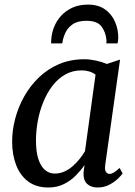

<svg xmlns="http://www.w3.org/2000/svg" viewBox="-20 -824 602 854"><path d="M448 -90.5Q445 -67.5 451.5 -59Q458 -50.5 467 -50.5Q476 -50.5 486.8 -57Q497.5 -63.5 512 -77L525.5 -52.5Q520.5 -45 505.2 -30Q490 -15 466.5 -2.5Q443 10 414 10Q385 10 367.8 -5.8Q350.5 -21.5 351.5 -55.5L356 -90Q339.5 -66 316.5 -42.8Q293.5 -19.5 263.2 -4.8Q233 10 195 10Q141.5 10 105.8 -16.5Q70 -43 52 -89.2Q34 -135.5 34 -194.5Q34 -244 47.5 -295.8Q61 -347.5 87.5 -394.8Q114 -442 152.8 -479.5Q191.5 -517 242.5 -538.8Q293.5 -560.5 355.5 -560.5Q379.5 -560.5 407 -554.5Q434.5 -548.5 455.5 -539.5L514 -559ZM405 -492Q392.5 -501.5 376.8 -506.2Q361 -511 343 -511Q302.5 -511 270 -492.5Q237.5 -474 213.2 -442.2Q189 -410.5 172.5 -370Q156 -329.5 148 -285.2Q140 -241 140 -198Q140 -149.5 150.5 -117Q161 -84.5 179.8 -68.2Q198.5 -52 223.5 -52Q246 -52 266.2 -61Q286.5 -70 303.5 -85Q320.5 -100 334.2 -117.2Q348 -134.5 358 -151.5ZM207.5 -631Q207.5 -635.5 207.5 -639.5Q207.5 -643.5 208 -647.5Q209.5 -676 220.5 -703.8Q231.5 -731.5 252 -754Q272.5 -776.5 302.2 -790Q332 -803.5 371.5 -803.5Q417 -803.5 446.8 -782.5Q476.5 -761.5 491.2 -728Q506 -694.5 506 -656.5Q506 -650.5 505 -643.2Q504 -636 503 -631H453Q453.5 -635.5 453.8 -639.8Q454 -644 453 -650Q449.5 -682.5 430.8 -707Q412 -731.5 364 -731.5Q325 -731.5 302.5 -715.5Q280 -699.5 269.8 -676Q259.5 -652.5 257 -631Z"/></svg>

Font: Merriweather 36pt
Style: Italic
Weight: 400
Italic angle: -7.8°
Version: Version 2.101